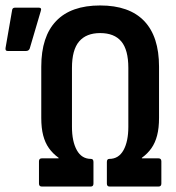

<svg xmlns="http://www.w3.org/2000/svg" viewBox="-20 -683 646 703"><path d="M133.1 0Q122.7 0 122.7 -10.9V-92.3Q122.7 -103.2 133.1 -103.2H194.6V-105.2Q173.1 -120.8 159.1 -140.6Q145.1 -160.3 138.1 -187.3Q131.1 -214.3 131.1 -251.2V-438.8Q131.1 -549.4 185.7 -606.2Q240.2 -663 346.7 -663Q453.3 -663 507.8 -606.2Q562.3 -549.4 562.3 -438.8V-251.2Q562.3 -214.3 555.3 -187.3Q548.4 -160.3 534.6 -140.6Q520.9 -120.8 499.4 -105.2V-103.2H560.4Q570.8 -103.2 570.8 -92.3V-10.9Q570.8 0 560.4 0H381.2Q371.3 0 371.3 -10.9V-89.8Q371.3 -101.2 380.2 -101.2Q414.5 -101.2 432.2 -133.2Q449.9 -165.2 449.9 -218.8V-434.3Q449.9 -500.5 424.2 -531.2Q398.5 -561.9 346.7 -561.9Q295.9 -561.9 269.7 -531.2Q243.5 -500.5 243.5 -434.3V-218.8Q243.5 -165.2 261.3 -133.2Q279 -101.2 313.2 -101.2Q322.2 -101.2 322.2 -89.8V-10.9Q322.2 0 312.3 0ZM8.4 -496.3Q-2 -496.3 0.5 -508.6L24.4 -646.1Q25.4 -655 35.8 -655H122.1Q134 -655 129 -641.6L88.8 -505.2Q85.3 -496.3 74.9 -496.3Z"/></svg>

Font: Sofia Sans Condensed
Style: Regular
Weight: 400
Designer: Botio Nikoltchev, Ani Petrova
Foundry: lettersoup
Version: Version 4.100